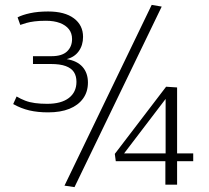

<svg xmlns="http://www.w3.org/2000/svg" viewBox="-20 -756 855 786"><path d="M34 -330 48 -361Q65 -351 83 -344Q101 -337 123.5 -334Q146 -331 173 -331Q231 -331 262 -355Q293 -379 293 -421Q293 -445 282.5 -461Q272 -477 249 -485.5Q226 -494 188 -494H115V-526H191Q234 -526 254.5 -545.5Q275 -565 275 -596Q275 -620 262 -636.5Q249 -653 225 -662Q201 -671 168 -671Q141 -671 121.5 -668.5Q102 -666 88 -662Q74 -658 63 -654L52 -685Q71 -695 103 -702Q135 -709 177 -709Q245 -709 282.5 -681Q320 -653 320 -605Q320 -571 302.5 -546.5Q285 -522 253 -514Q296 -507 318 -482Q340 -457 340 -418Q340 -380 320 -352.5Q300 -325 264 -310.5Q228 -296 177 -296Q134 -296 100 -304Q66 -312 34 -330ZM285 10 244 4 601 -736 642 -729ZM454 -96 450 -126 660 -401 705 -398V-128H771V-96H705V0H657V-96ZM488 -128H658V-351Z"/></svg>

Font: Georama ExtraCondensed Thin Light
Style: Regular
Weight: 300
Version: Version 1.001